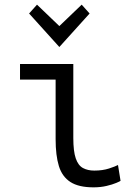

<svg xmlns="http://www.w3.org/2000/svg" viewBox="-20 -793 600 825"><path d="M382 12Q318 12 282.5 -11Q247 -34 233 -79.5Q219 -125 219 -195V-451H66V-518H295V-200Q295 -143 305.5 -112.5Q316 -82 336.5 -71Q357 -60 385 -60Q421 -60 448.5 -69Q476 -78 487 -84L498 -16Q496 -14 479.5 -7Q463 0 437.5 6Q412 12 382 12ZM235 -591 105 -735 139 -773 235 -681 331 -773 365 -735Z"/></svg>

Font: Ubuntu Sans Mono
Style: Regular
Weight: 400
Monospace: yes
Designer: Dalton Maag Ltd
Foundry: Dalton Maag Ltd
Version: Version 1.006